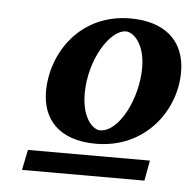

<svg xmlns="http://www.w3.org/2000/svg" viewBox="-38 -721 466 461"><g transform="rotate(5 195.5 -490.5)"><path d="M391 -565C391 -643 339 -683 259 -683C139 -683 72 -585 72 -491C72 -425 112 -376 202 -376C320 -376 391 -471 391 -565ZM335 -347H41L31 -298H326ZM297 -567C297 -493 255 -409 209 -409C194 -409 165 -432 165 -494C165 -575 212 -651 251 -651C268 -651 297 -626 297 -567Z"/></g></svg>

Font: Veleka
Style: Bold Italic
Weight: 700
Italic angle: -12°
Designer: Stefan Peev, Context Ltd, 2016; SIL International, 1997-2014.
Foundry: Stefan Peev, Context Ltd, 2016
Version: Version 5.000